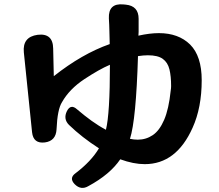

<svg xmlns="http://www.w3.org/2000/svg" viewBox="-20 -830 1040 910"><path d="M334 43Q306 14 338 -9Q412 -65 449 -127Q368 -179 307 -238Q279 -266 297 -303Q315 -339 345 -312Q380 -282 414 -257.5Q448 -233 482 -215Q501 -290 501 -523Q475 -512 445 -495Q415 -478 380 -455Q309 -408 274 -346Q252 -312 248 -217Q245 -162 193 -155Q138 -148 132 -203L93 -582Q86 -655 158 -665Q231 -674 232 -600L235 -469Q369 -575 500 -621Q499 -651 498.5 -681.5Q498 -712 496 -743Q493 -816 565 -809L576 -808Q637 -802 637 -741V-679L636 -661Q690 -673 733 -673Q826 -673 881 -619Q936 -564 936 -450Q936 -320 893 -225Q816 -52 666 -52Q613 -52 550 -75Q501 -3 399 52Q364 73 334 43ZM633 -168Q672 -168 704 -189.5Q736 -211 758 -262Q780 -313 789 -400Q791 -412 791 -422Q791 -469 783 -501.5Q775 -534 751.5 -551Q728 -568 681 -568Q660 -568 634 -564Q625 -262 596 -172Q615 -168 633 -168Z"/></svg>

Font: MaokenZhuyuanTi
Style: Regular
Weight: 400
Designer: Fontworks Inc & LongZhuTi team: ZERO子、时光羊、荆南、频凡、刘鹏、Little White Dog、帆影Magmeta、奈白不弍、白日月球、ChaoTawei、雨三（排名不分先后）
Version: Version 1.000; 20230222